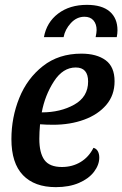

<svg xmlns="http://www.w3.org/2000/svg" viewBox="-20 -751 504 791"><path d="M452 -416Q452 -359 418 -319Q384 -279 326.5 -258Q269 -237 199 -237Q171 -237 145 -239Q142 -206 142 -179Q142 -121 163 -92Q184 -63 235 -63Q278 -63 312 -83.5Q346 -104 365 -142Q377 -139 383 -128Q389 -117 389 -102Q389 -72 367.5 -43.5Q346 -15 305.5 2.5Q265 20 210 20Q122 20 74.5 -29.5Q27 -79 27 -178Q27 -267 59.5 -347.5Q92 -428 157 -479Q222 -530 315 -530Q378 -530 415 -503Q452 -476 452 -416ZM152 -288Q229 -288 286 -320Q343 -352 343 -415Q343 -473 292 -473Q239 -473 202 -415.5Q165 -358 152 -288ZM378 -627Q378 -652 365 -667Q352 -682 328 -682Q296 -682 272 -656Q248 -630 242 -598H161Q172 -659 219.5 -695Q267 -731 338 -731Q400 -731 432 -703.5Q464 -676 464 -626Q464 -613 461 -598H374Q378 -617 378 -627Z"/></svg>

Font: Sansita
Style: Italic
Weight: 400
Italic angle: -11°
Designer: Pablo Cosgaya
Foundry: Omnibus-Type
Version: Version 1.006